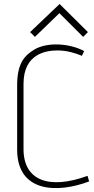

<svg xmlns="http://www.w3.org/2000/svg" viewBox="-20 -933 472 963"><path d="M397 -748 421 -772 279 -913 131 -772 155 -748 278 -867ZM419 -51C228 19 98 -26 98 -185V-513C98 -664 212 -680 268 -680C316 -680 357 -667 391 -653L402 -677C329 -716 218 -723 153 -685C100 -653 66 -613 66 -504V-183C66 34 269 37 427 -23Z"/></svg>

Font: Advent Pro
Style: ExtraLight
Weight: 250
Designer: Andreas Kalpakidis
Foundry: Andreas Kalpakidis
Version: Version 2.002 2007